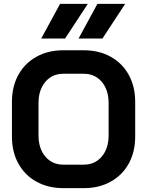

<svg xmlns="http://www.w3.org/2000/svg" viewBox="-20 -969 764 997"><path d="M42 -260V-440Q42 -520 75.5 -580.5Q109 -641 169.5 -674.5Q230 -708 309 -708H415Q494 -708 554.5 -674.5Q615 -641 648.5 -580.5Q682 -520 682 -440V-260Q682 -180 648.5 -119.5Q615 -59 554.5 -25.5Q494 8 415 8H309Q230 8 169.5 -25.5Q109 -59 75.5 -119.5Q42 -180 42 -260ZM415 -114Q473 -114 508.5 -156Q544 -198 544 -266V-434Q544 -502 508.5 -544Q473 -586 415 -586H309Q251 -586 215.5 -544Q180 -502 180 -434V-266Q180 -198 215.5 -156Q251 -114 309 -114ZM292 -949H436L318 -769H194ZM486 -949H630L512 -769H388Z"/></svg>

Font: Bai Jamjuree
Style: Bold
Weight: 700
Designer: Katatrad Aksorn Co.,Ltd.
Foundry: Cadson Demak Co.,Ltd.
Version: Version 1.000; ttfautohint (v1.6)